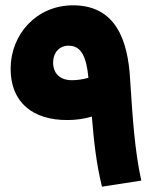

<svg xmlns="http://www.w3.org/2000/svg" viewBox="-20 -703 602 723"><path d="M512 -23C487 -139 480 -251 470 -403C462 -553 415 -683 255 -683C117 -683 20 -573 20 -444C20 -317 104 -250 235 -251C265 -251 295 -255 326 -264C333 -176 342 -89 364 0ZM180 -468C180 -504 203 -531 238 -531C285 -531 305 -492 313 -410C291 -404 271 -401 251 -401C204 -401 180 -428 180 -468Z"/></svg>

Font: Noto Sans Arabic UI Extra
Style: Regular
Weight: 800
Designer: Nadine Chahine - Monotype Design Team
Foundry: Monotype Imaging Inc.
Version: Version 1.900